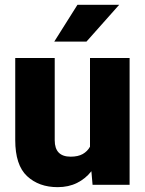

<svg xmlns="http://www.w3.org/2000/svg" viewBox="-20 -770 604 800"><path d="M365.7 0 360.8 -56.6Q336.4 -25.4 301 -7.8Q265.6 9.8 220.2 9.8Q142.1 9.8 92.8 -36.1Q43.5 -82 43.5 -186.5V-528.3H208V-185.5Q208 -117.2 274.4 -117.2Q305.2 -117.2 324.7 -128.2Q344.2 -139.2 355 -158.7V-528.3H520V0ZM206.1 -596.7 302.7 -750H476.6L340.3 -596.7Z"/></svg>

Font: Vazirmatn UI Black
Style: Regular
Weight: 900
Designer: Saber Rastikerdar
Foundry: Saber Rastikerdar
Version: Version 33.003